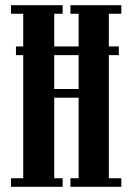

<svg xmlns="http://www.w3.org/2000/svg" viewBox="-20 -720 511 740"><path d="M41.5 -507.5V-541H438V-507.5ZM22.5 0V-33H69.5V-667H22.5V-700H221.5V-667H189V-377H283V-667H251.5V-700H447.5V-667H399.5V-33H447.5V0H251.5V-33H283V-343.5H189V-33H221.5V0Z"/></svg>

Font: Imbue 24pt
Style: Bold
Weight: 700
Designer: Tyler Finck
Foundry: Etcetera Type Company
Version: Version 1.102